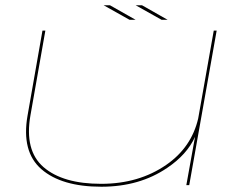

<svg xmlns="http://www.w3.org/2000/svg" viewBox="-20 -702 918 728"><path d="M686.5 0 715.5 -161 719.5 -183Q688.5 -115.5 614 -65.5Q509 6 364.5 6Q213.5 6 137 -60.5Q60.5 -127 84.5 -264L141 -586H152L95.5 -265Q72 -131.5 145.2 -68.2Q218.5 -5 363.5 -5Q506.5 -5 610.5 -77Q706 -143 731.5 -253L790.5 -586H801.5L697.5 0ZM592.5 -627 494.5 -682H518.5L615.5 -627ZM471 -627 373 -682H397L494 -627Z"/></svg>

Font: Anybody UltraExpanded Thin
Style: Italic
Weight: 100
Width: 9
Italic angle: -10°
Designer: Tyler Finck
Foundry: Etcetera Type Company
Version: Version 1.010; ttfautohint (v1.8.3) -l 8 -r 50 -G 200 -x 14 